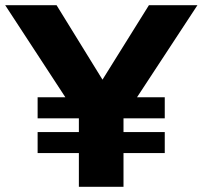

<svg xmlns="http://www.w3.org/2000/svg" viewBox="-21 -720 790 740"><path d="M283 0V-130H124V-211H283V-264H124V-345H231L-1 -700H197L374 -413L553 -700H740L507 -345H614V-264H455V-211H614V-130H455V0Z"/></svg>

Font: Red Hat Text VF
Style: Regular
Weight: 400
Designer: Pentagram, MCKL
Foundry: Pentagram, MCKL
Version: Version 1.023